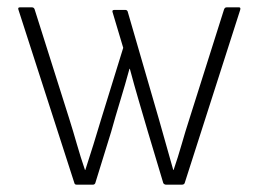

<svg xmlns="http://www.w3.org/2000/svg" viewBox="-20 -502 703 522"><path d="M188 0Q183 0 182 -5L30 -476Q28 -482 34 -482H67Q72 -482 74 -477L168 -180Q179 -145 189 -110Q199 -75 211 -40H212Q223 -74 234 -109Q245 -144 255 -178L315 -372L286 -469Q284 -475 291 -475H321Q325 -475 327 -471L412 -178Q422 -143 431.5 -109Q441 -75 451 -40H452Q464 -75 474 -110Q484 -145 495 -179L589 -476Q591 -482 596 -482H630Q635 -482 633 -475L482 -4Q480 0 475 0H431Q427 0 424 -4L382 -144Q370 -185 357.5 -227.5Q345 -270 333 -315H332Q320 -271 307 -228.5Q294 -186 282 -143L239 -4Q237 0 233 0Z"/></svg>

Font: Sofia Sans Semi Condensed ExtraLight
Style: Regular
Weight: 250
Version: Version 4.100